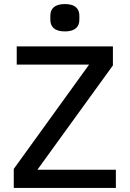

<svg xmlns="http://www.w3.org/2000/svg" viewBox="-20 -927 640 947"><path d="M551.5 -89.8H164.4L536.9 -604.4V-698.2H62.5V-608.3H419.4L47.9 -93.8V0H551.5ZM228.3 -829.5C228.3 -796.9 247.2 -772 300.1 -772C352.6 -772 371.4 -796.9 371.4 -829.5V-849.8C371.4 -882.1 352.6 -907 300.1 -907C247.2 -907 228.3 -882.1 228.3 -849.8Z"/></svg>

Font: Margiela Mono Medium
Style: Regular
Weight: 500
Designer: Mike Abbink, Paul van der Laan, Pieter van Rosmalen
Foundry: Bold Monday
Version: Version 2.003 2021